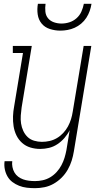

<svg xmlns="http://www.w3.org/2000/svg" viewBox="-20 -770 540 1003"><path d="M163 213Q141 213 120 210.5Q99 208 80 200.5Q61 193 45 181Q29 169 19 151.5Q9 134 5 113.5Q1 93 4 72H44Q42 87 45 102.5Q48 118 55.5 131Q63 144 75 153Q87 162 101 167Q115 172 131 174Q147 176 163 176Q183 176 203.5 171.5Q224 167 242.5 156Q261 145 276 128.5Q291 112 301 93Q311 74 317 54.5Q323 35 327 14L344 -90Q333 -68 316.5 -49Q300 -30 279.5 -16.5Q259 -3 236 2.5Q213 8 190 8Q163 8 138.5 0.5Q114 -7 95.5 -23.5Q77 -40 66 -62.5Q55 -85 51 -110.5Q47 -136 48 -162.5Q49 -189 54 -215L100 -493H47V-530H146L93 -209Q90 -188 88.5 -166.5Q87 -145 90 -125Q93 -105 101.5 -86.5Q110 -68 124 -54.5Q138 -41 158 -35Q178 -29 199 -29Q219 -29 239 -33.5Q259 -38 277 -48.5Q295 -59 310 -75Q325 -91 335 -109.5Q345 -128 351 -147.5Q357 -167 360 -187L417 -530H457L366 20Q362 45 354.5 69Q347 93 334 116Q321 139 302 158Q283 177 260 190Q237 203 212 208Q187 213 163 213ZM295 -610Q267 -610 240.5 -618.5Q214 -627 197.5 -647Q181 -667 177 -694.5Q173 -722 178 -750H218Q215 -730 217 -709.5Q219 -689 231 -674.5Q243 -660 262 -653.5Q281 -647 301 -647Q322 -647 342.5 -653.5Q363 -660 379.5 -674.5Q396 -689 405 -709Q414 -729 418 -750H458Q455 -731 448.5 -712.5Q442 -694 431 -677Q420 -660 404 -646.5Q388 -633 370 -625Q352 -617 333 -613.5Q314 -610 295 -610Z"/></svg>

Font: Iosevka Slab Extralight
Style: Italic
Weight: 200
Italic angle: -9°
Monospace: yes
Designer: Belleve Invis
Foundry: Belleve Invis
Version: Version 11.1.1; ttfautohint (v1.8.3)